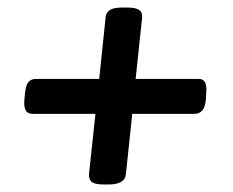

<svg xmlns="http://www.w3.org/2000/svg" viewBox="-20 -490 620 511"><path d="M257 1Q233 1 224.5 -5.5Q216 -12 217 -28L234 -187H66Q41 -187 45 -226L47 -245Q49 -264 56 -272Q63 -280 76 -280H244L261 -443Q262 -457 272.5 -463.5Q283 -470 306 -470H318Q342 -470 351 -463Q360 -456 358 -441L341 -280H509Q532 -280 529 -245L528 -226Q526 -204 518 -195.5Q510 -187 498 -187H332L315 -26Q312 1 269 1Z"/></svg>

Font: Asap Semi Expanded Semi Expanded SemiBold
Style: Italic
Weight: 600
Width: 6
Italic angle: -6°
Designer: Pablo Cosgaya
Foundry: Omnibus-Type
Version: Version 3.001; ttfautohint (v1.8.4.7-5d5b)